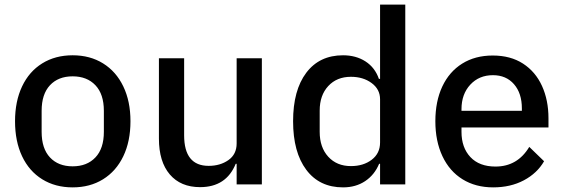

<svg xmlns="http://www.w3.org/2000/svg" viewBox="-20 -797 2437 830"><path d="M45 -273Q45 -359 75.5 -423.5Q106 -488 162.5 -523Q219 -558 294 -558Q369 -558 425.5 -523Q482 -488 513 -423.5Q544 -359 544 -273Q544 -186 513 -121.5Q482 -57 425.5 -22Q369 13 294 13Q219 13 162.5 -22Q106 -57 75.5 -121.5Q45 -186 45 -273ZM429 -227V-318Q429 -390 392.5 -428.5Q356 -467 294 -467Q232 -467 196 -428.5Q160 -390 160 -318V-227Q160 -155 196 -116.5Q232 -78 294 -78Q356 -78 392.5 -116.5Q429 -155 429 -227Z M667 -198V-545H776V-212Q776 -80 882 -80Q932 -80 967.5 -105Q1003 -130 1003 -177V-545H1112V0H1003V-89H999Q958 12 845 12Q761 12 714 -43Q667 -98 667 -198Z M1247 -273Q1247 -407 1304 -482.5Q1361 -558 1463 -558Q1519 -558 1560 -531.5Q1601 -505 1618 -456H1623V-777H1732V0H1623V-89H1619Q1599 -41 1558.5 -14Q1518 13 1463 13Q1361 13 1304 -63Q1247 -139 1247 -273ZM1623 -181V-368Q1623 -411 1586.5 -438Q1550 -465 1497 -465Q1436 -465 1399 -425Q1362 -385 1362 -319V-227Q1362 -160 1399 -119.5Q1436 -79 1497 -79Q1551 -79 1587 -106.5Q1623 -134 1623 -181Z M1862 -273Q1862 -359 1892 -423Q1922 -487 1978 -522Q2034 -557 2110 -557Q2187 -557 2241 -522Q2295 -487 2323 -425.5Q2351 -364 2351 -286V-246H1975V-227Q1975 -159 2013.5 -118Q2052 -77 2122 -77Q2217 -77 2268 -162L2332 -100Q2302 -48 2244.5 -17.5Q2187 13 2112 13Q2036 13 1979.5 -22Q1923 -57 1892.5 -122Q1862 -187 1862 -273ZM1975 -318H2236V-328Q2236 -394 2202 -433Q2168 -472 2111 -472Q2051 -472 2013 -431Q1975 -390 1975 -325Z"/></svg>

Font: IBM Plex Sans JP Medium
Style: Regular
Weight: 500
Designer: Mike Abbink; Paul van der Laan; Pieter van Rosmalen; Wujin Sim; Yejin Wi; Jinhee Kim; Boomi Park; Yona Kim; Kichan Ma
Foundry: Sandoll Inc.
Version: Version 1.001